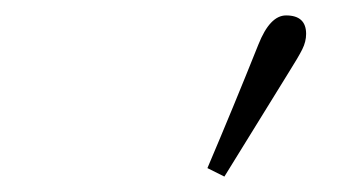

<svg xmlns="http://www.w3.org/2000/svg" viewBox="-20 -780 440 249"><path d="M249 -562Q266 -602 282.5 -642Q299 -682 315 -722Q330 -760 351 -760Q377 -760 377 -736Q377 -726 372 -716Q367 -706 355 -687Q334 -653 313 -619Q292 -585 271 -551Z"/></svg>

Font: Source Serif 4 SmText Light
Style: Italic
Weight: 300
Italic angle: -12°
Designer: Frank Grießhammer
Foundry: Adobe
Version: Version 4.005;hotconv 1.1.0;makeotfexe 2.6.0